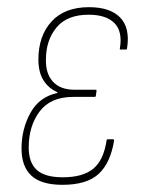

<svg xmlns="http://www.w3.org/2000/svg" viewBox="-20 -507 398 535"><path d="M154 8Q95 8 67.5 -17.5Q40 -43 40 -93Q40 -147 64.5 -192Q89 -237 140 -248V-250Q115 -261 101 -283.5Q87 -306 87 -341Q87 -407 123.5 -447Q160 -487 228 -487Q287 -487 315 -458Q343 -429 334 -372Q334 -369 331 -369H316Q313 -369 314 -372Q322 -419 299 -442.5Q276 -466 227 -466Q167 -466 137.5 -430.5Q108 -395 108 -341Q107 -302 127.5 -279.5Q148 -257 187 -257H246Q249 -257 249 -254L247 -240Q247 -237 243 -237H184Q121 -237 90.5 -196.5Q60 -156 60 -96Q60 -54 82.5 -33.5Q105 -13 155 -13Q211 -13 240 -37Q269 -61 277 -116Q278 -119 281 -119H294Q298 -119 298 -116Q288 -53 255 -22.5Q222 8 154 8Z"/></svg>

Font: Sofia Sans Condensed Thin
Style: Italic
Weight: 250
Italic angle: -9°
Version: Version 4.100